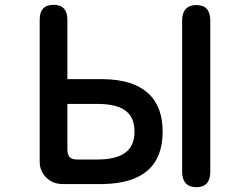

<svg xmlns="http://www.w3.org/2000/svg" viewBox="-20 -750 1040 798"><path d="M796 -729Q854 -729 854 -665V-36Q854 28 796 28Q767 28 752 11.5Q737 -5 737 -36V-665Q737 -696 752 -712.5Q767 -729 796 -729ZM145 -669Q145 -730 203 -730Q231 -730 245.5 -714.5Q260 -699 260 -669V-421H411Q532 -419 594 -364Q656 -309 656 -203Q656 10 409 15H241Q199 15 172 -12.5Q145 -40 145 -77ZM302 -87H383Q463 -87 501 -115.5Q539 -144 539 -203Q539 -261 503 -289Q467 -317 392 -318H260V-131Q260 -107 269.5 -97Q279 -87 302 -87Z"/></svg>

Font: 寒蝉全圆体 Bold
Style: Regular
Weight: 700
Designer: Warren2060
      Designed by Motoya company      

      [Varela Round]
      Joe Prince(Latin component); Avraham Cornf
Foundry: ChillType
Version: Version 3.200